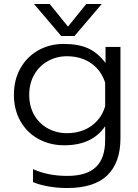

<svg xmlns="http://www.w3.org/2000/svg" viewBox="-20 -716 696 966"><path d="M151 -696H230L322 -582L414 -696H492L355 -535H288ZM146 200V135Q222 169 318 169Q416 169 462.5 124.5Q509 80 509 -10V-81Q444 15 303 15Q232 15 174 -16.5Q116 -48 83 -106Q50 -164 50 -239Q50 -315 83 -373Q116 -431 173 -463Q230 -495 301 -495Q375 -495 424 -472.5Q473 -450 511 -399V-480H586V-20Q586 102 520 166Q454 230 318 230Q270 230 224 222Q178 214 146 200ZM509 -181V-300Q489 -363 438 -398Q387 -433 317 -433Q264 -433 220.5 -408.5Q177 -384 152 -340Q127 -296 127 -239Q127 -181 152 -137.5Q177 -94 220.5 -70Q264 -46 317 -46Q388 -46 439 -82Q490 -118 509 -181Z"/></svg>

Font: Prompt Light
Style: Regular
Weight: 300
Designer: Katatrad Team
Foundry: CadsonDemak
Version: Version 1.001